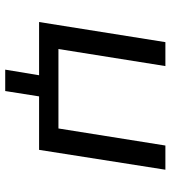

<svg xmlns="http://www.w3.org/2000/svg" viewBox="22 -558 669 754"><g transform="rotate(90 357.0 -181.5)"><path d="M254 133 276 0H67L146 -496H240L173 -76H485L552 -496H647L569 0H359L338 133Z"/></g></svg>

Font: Nunito Sans 7pt SemiExpanded
Style: Italic
Weight: 400
Width: 6
Italic angle: -9°
Designer: Vernon Adams
Foundry: Vernon Adams
Version: Version 3.101;gftools[0.9.27]